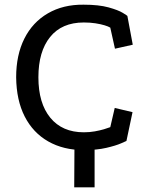

<svg xmlns="http://www.w3.org/2000/svg" viewBox="-20 -625 634 820"><path d="M297 175 298 0 384 -34V175ZM451 -507Q443 -512 426.5 -517Q410 -522 387.5 -525.5Q365 -529 338 -529Q244 -529 194 -467Q144 -405 144 -295Q144 -184 195 -122Q246 -60 338 -60Q363 -60 385 -64Q407 -68 424 -73Q441 -78 451 -82L470 -164L546 -146L520 -23Q520 -23 497.5 -13Q475 -3 434 6.5Q393 16 338 16Q251 16 186 -21Q121 -58 85.5 -127.5Q50 -197 49 -295Q49 -390 84 -460Q119 -530 184.5 -568Q250 -606 337 -605Q402 -605 443.5 -593.5Q485 -582 504.5 -570Q524 -558 524 -557L547 -434L471 -417Z"/></svg>

Font: Podkova Medium
Style: Regular
Weight: 500
Designer: Ilya Yudin
Foundry: Cyreal (www.cyreal.org)
Version: Version 2.103